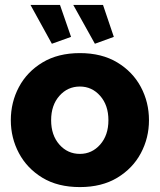

<svg xmlns="http://www.w3.org/2000/svg" viewBox="-20 -751 650 781"><path d="M305 10Q215 10 152.5 -28Q90 -66 57 -128Q24 -190 24 -262Q24 -335 57 -397Q90 -459 153 -497Q216 -535 305 -535Q394 -535 457 -497Q520 -459 553 -397Q586 -335 586 -262Q586 -190 553 -128Q520 -66 457 -28Q394 10 305 10ZM188 -262Q188 -201 221.5 -163Q255 -125 305 -125Q354 -125 387.5 -163Q421 -201 421 -262Q421 -323 387.5 -361Q354 -399 305 -399Q255 -399 221.5 -361Q188 -323 188 -262ZM278 -731H399L443 -601L366 -573ZM104 -731H224L269 -601L191 -573Z"/></svg>

Font: Raleway ExtraBold
Style: Regular
Weight: 800
Designer: Matt McInerney, Pablo Impallari, Rodrigo Fuenzalida
Foundry: Matt McInerney, Pablo Impallari, Rodrigo Fuenzalida
Version: Version 4.026